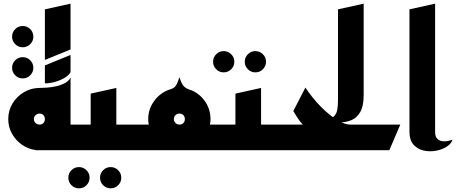

<svg xmlns="http://www.w3.org/2000/svg" viewBox="-20 -820 2490 1048"><path d="M104 -562Q80 -562 63 -579Q46 -596 46 -620Q46 -644 63 -661Q80 -678 104 -678Q128 -678 145 -661Q162 -644 162 -620Q162 -596 145 -579Q128 -562 104 -562ZM104 -392Q80 -392 63 -409Q46 -426 46 -450Q46 -474 63 -491Q80 -508 104 -508Q128 -508 145 -491Q162 -474 162 -450Q162 -426 145 -409Q128 -392 104 -392Z M173 0 174 -1Q132 -7 98.5 -31Q65 -55 45 -91Q25 -127 25 -170Q25 -217 48.5 -255.5Q72 -294 111 -317Q150 -340 196 -340Q209 -340 233 -341.5Q257 -343 283.5 -348.5Q310 -354 332.5 -365.5Q355 -377 365 -396V-140H435V0ZM225 -493V-769L365 -800V-550ZM225 -365V-463L365 -520V-426Q357 -410 334 -396Q311 -382 282 -373.5Q253 -365 225 -365ZM196 -140Q209 -140 217 -148.5Q225 -157 225 -170Q225 -183 217 -191.5Q209 -200 196 -200Q183 -200 174 -191.5Q165 -183 165 -170Q165 -157 174 -148.5Q183 -140 196 -140Z M584 208Q560 208 543 191Q526 174 526 150Q526 126 543 109Q560 92 584 92Q608 92 625 109Q642 126 642 150Q642 174 625 191Q608 208 584 208ZM411 208Q387 208 370 191Q353 174 353 150Q353 126 370 109Q387 92 411 92Q435 92 452 109Q469 126 469 150Q469 174 452 191Q435 208 411 208Z M395 0V-140H475V-309L615 -340V-140H735V0H579Q577 0 576 0Q575 0 575 0Z M695 0V-140H792Q789 -155 789 -170Q789 -226 823.5 -271.5Q858 -317 911 -333Q928 -338 938 -350Q948 -362 959 -399Q972 -361 982.5 -350Q993 -339 1011 -332Q1063 -316 1096 -271Q1129 -226 1129 -170Q1129 -155 1126 -140H1225V0ZM960 -140Q973 -140 981 -148.5Q989 -157 989 -170Q989 -183 981 -191.5Q973 -200 960 -200Q947 -200 938 -191.5Q929 -183 929 -170Q929 -157 938 -148.5Q947 -140 960 -140Z M1374 -425Q1350 -425 1333 -442Q1316 -459 1316 -483Q1316 -507 1333 -524Q1350 -541 1374 -541Q1398 -541 1415 -524Q1432 -507 1432 -483Q1432 -459 1415 -442Q1398 -425 1374 -425ZM1201 -425Q1177 -425 1160 -442Q1143 -459 1143 -483Q1143 -507 1160 -524Q1177 -541 1201 -541Q1225 -541 1242 -524Q1259 -507 1259 -483Q1259 -459 1242 -442Q1225 -425 1201 -425Z M1185 0V-140H1265V-309L1405 -340V-140H1525V0H1369Q1367 0 1366 0Q1365 0 1365 0Z M1485 0V-140H1633Q1620 -153 1607.5 -171.5Q1595 -190 1581 -214L1647 -342Q1684 -286 1729 -240Q1774 -194 1817 -167Q1860 -140 1891 -140H2165L2105 0Z M1755 -165Q1788 -170 1803 -185Q1818 -200 1821.5 -223.5Q1825 -247 1825 -276V-769L1965 -800V-300Q1965 -240 1946 -208Q1927 -176 1897.5 -164Q1868 -152 1837 -152Q1813 -152 1789.5 -156.5Q1766 -161 1755 -165Z M2450 -58Q2444 -36 2418.5 -19.5Q2393 -3 2358.5 3Q2324 9 2291.5 1.5Q2259 -6 2237 -30.5Q2215 -55 2215 -100V-769L2355 -800V-100Q2355 -75 2366 -63.5Q2377 -52 2393 -49.5Q2409 -47 2425 -50.5Q2441 -54 2450 -58Z"/></svg>

Font: Reem Kufi Ink
Style: Bold
Weight: 700
Designer: Khaled Hosny
Version: Version 1.002